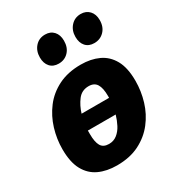

<svg xmlns="http://www.w3.org/2000/svg" viewBox="-190 -900 941 1028"><g transform="rotate(-30 281.0 -386.0)"><path d="M331 -551Q393 -551 440.5 -529Q488 -507 515 -458.5Q542 -410 542 -330Q542 -266 523.5 -205Q505 -144 466.5 -94.5Q428 -45 369.5 -15.5Q311 14 231 14Q168 14 120.5 -8Q73 -30 46.5 -78.5Q20 -127 20 -207Q20 -270 38.5 -331Q57 -392 95 -442Q133 -492 192 -521.5Q251 -551 331 -551ZM310 -430Q267 -430 242 -397Q217 -364 204 -321H374Q374 -327 374 -333Q374 -382 359 -406Q344 -430 310 -430ZM188 -204Q188 -155 202 -131Q216 -107 251 -107Q280 -107 301.5 -124Q323 -141 337 -168Q351 -195 360 -226H188Q188 -214 188 -204ZM233 -614Q199 -614 180 -635.5Q161 -657 161 -693Q161 -733 184.5 -759.5Q208 -786 246 -786Q279 -786 298.5 -764.5Q318 -743 318 -707Q318 -665 294 -639.5Q270 -614 233 -614ZM453 -614Q419 -614 400 -635.5Q381 -657 381 -693Q381 -733 405 -759.5Q429 -786 466 -786Q499 -786 519 -764.5Q539 -743 539 -707Q539 -665 514.5 -639.5Q490 -614 453 -614Z"/></g></svg>

Font: Bitter ExtraBold
Style: Italic
Weight: 800
Italic angle: -9°
Designer: Sol Matas, and Bitter project Authors
Foundry: Sol Matas
Version: Version 2.001